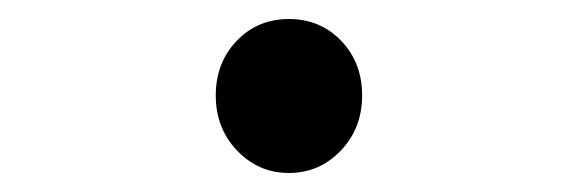

<svg xmlns="http://www.w3.org/2000/svg" viewBox="-20 -468 614 202"><path d="M284 -286Q252 -286 229.5 -309.5Q207 -333 207 -367.5Q207 -402 229 -425Q251 -448 284 -448Q317 -448 339 -425Q361 -402 361 -367.5Q361 -333 338.5 -309.5Q316 -286 284 -286Z"/></svg>

Font: Resource Han Rounded JP Medium
Style: Regular
Weight: 500
Designer: Cyano Hao (round all glyphs); Ryoko NISHIZUKA 西塚涼子 (kana, bopomofo & ideographs); Paul D. Hunt (Latin, Greek & Cyrillic)
Foundry: Cyano Hao
Version: 0.990